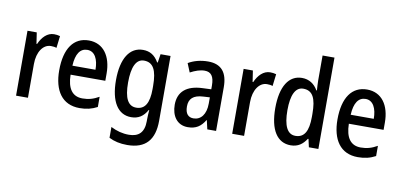

<svg xmlns="http://www.w3.org/2000/svg" viewBox="-86 -1047 3296 1573"><g transform="rotate(10 1561.5 -260.0)"><path d="M288 -550C232 -550 190 -506 164 -447H159L145 -540H68V0H167V-281C167 -382 215 -450 279 -450C297 -450 313 -448 326 -443L338 -543C321 -548 304 -550 288 -550Z M578 -549C452 -549 380 -448 380 -266C380 -99 451 10 597 10C654 10 699 -1 744 -25V-110C697 -83 656 -72 607 -72C523 -72 480 -131 478 -247H767V-308C767 -450 700 -549 578 -549ZM579 -471C642 -471 672 -407 672 -322H480C485 -422 520 -471 579 -471Z M1028 -550C918 -550 852 -449 852 -268C852 -89 916 10 1026 10C1086 10 1128 -17 1159 -73H1163C1161 -48 1159 -16 1159 5V20C1159 114 1114 155 1033 155C980 155 931 142 882 117V207C926 229 974 240 1034 240C1189 240 1258 155 1258 0V-540H1175L1164 -469H1159C1127 -525 1085 -550 1028 -550ZM1051 -465C1127 -465 1160 -406 1160 -272V-247C1160 -130 1126 -74 1054 -74C986 -74 953 -135 953 -266C953 -396 986 -465 1051 -465Z M1570 -549C1508 -549 1452 -534 1406 -507L1436 -434C1478 -456 1517 -470 1555 -470C1608 -470 1634 -437 1634 -360V-329L1562 -326C1431 -321 1361 -262 1361 -153C1361 -60 1408 10 1497 10C1565 10 1605 -17 1640 -74H1642L1659 0H1732V-363C1732 -485 1681 -549 1570 -549ZM1581 -259 1634 -262V-210C1634 -120 1592 -69 1531 -69C1488 -69 1462 -96 1462 -156C1462 -220 1497 -255 1581 -259Z M2086 -550C2030 -550 1988 -506 1962 -447H1957L1943 -540H1866V0H1965V-281C1965 -382 2013 -450 2077 -450C2095 -450 2111 -448 2124 -443L2136 -543C2119 -548 2102 -550 2086 -550Z M2353 10C2414 10 2453 -19 2484 -67H2489L2504 0H2583V-760H2484V-553C2484 -530 2486 -499 2488 -470H2483C2455 -520 2410 -550 2351 -550C2242 -550 2177 -450 2177 -269C2177 -88 2241 10 2353 10ZM2378 -73C2311 -73 2278 -140 2278 -269C2278 -394 2310 -465 2376 -465C2455 -465 2485 -403 2485 -275V-249C2485 -130 2452 -73 2378 -73Z M2893 -549C2767 -549 2695 -448 2695 -266C2695 -99 2766 10 2912 10C2969 10 3014 -1 3059 -25V-110C3012 -83 2971 -72 2922 -72C2838 -72 2795 -131 2793 -247H3082V-308C3082 -450 3015 -549 2893 -549ZM2894 -471C2957 -471 2987 -407 2987 -322H2795C2800 -422 2835 -471 2894 -471Z"/></g></svg>

Font: Noto Sans Devanagari Condensed Medium
Style: Regular
Weight: 500
Width: 3
Designer: Jelle Bosma - Monotype Design Team
Foundry: Monotype Imaging Inc.
Version: Version 2.004